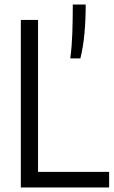

<svg xmlns="http://www.w3.org/2000/svg" viewBox="-20 -828 504 848"><path d="M72 0V-740H148V-69H462V0ZM290.5 -570Q297.5 -624 299.5 -683.2Q301.5 -742.5 301.5 -808H358.5Q358.5 -740.5 353 -680.2Q347.5 -620 335 -570Z"/></svg>

Font: Encode Sans Cnd
Style: Regular
Weight: 400
Width: 3
Designer: Multiple Designers
Foundry: Impallari Type
Version: Version 3.002; ttfautohint (v1.8.3) -l 8 -r 50 -G 200 -x 14 